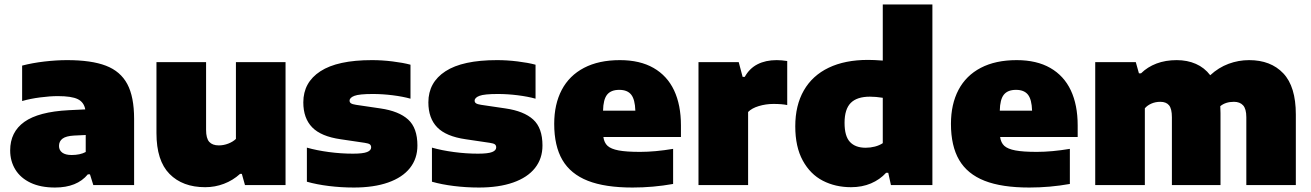

<svg xmlns="http://www.w3.org/2000/svg" viewBox="-20 -828 5867 859"><path d="M580 -296V0H397.5L382.5 -48H373Q324.5 11 226 11Q162 11 117 -10.2Q72 -31.5 48.8 -69.2Q25.5 -107 25.5 -155Q25.5 -237.5 89 -282.8Q152.5 -328 287.5 -335L361.5 -338.5Q355.5 -371 327.8 -384.5Q300 -398 239 -398Q203.5 -398 159.5 -392.2Q115.5 -386.5 79 -376V-534.5Q125 -546.5 179 -552.8Q233 -559 280 -559Q389 -559 454 -534Q519 -509 549.5 -452Q580 -395 580 -296ZM363.5 -148V-224L311 -221.5Q275.5 -219.5 259.8 -207.8Q244 -196 244 -175Q244 -156 258.5 -145.2Q273 -134.5 300.5 -134.5Q338.5 -134.5 363.5 -148Z M680 -232.5V-550H902V-247Q902 -209 916.2 -193.2Q930.5 -177.5 959 -177.5Q980.5 -177.5 1001.2 -185.5Q1022 -193.5 1035.5 -206.5V-550H1257.5V0H1076L1062 -50H1054Q1022 -21 982 -5.8Q942 9.5 898 9.5Q797 9.5 738.5 -49.8Q680 -109 680 -232.5Z M1353 -15V-167.5Q1397 -155 1451.2 -147.8Q1505.5 -140.5 1559 -140.5Q1604 -140.5 1622.2 -147.8Q1640.5 -155 1640.5 -168.5Q1640.5 -177.5 1634.8 -182Q1629 -186.5 1612 -189L1504 -205Q1416.5 -217.5 1376.8 -258.2Q1337 -299 1337 -370Q1337 -459.5 1413.5 -509.2Q1490 -559 1644 -559Q1689.5 -559 1736.2 -553.2Q1783 -547.5 1816.5 -538.5V-386.5Q1782.5 -396 1736.8 -401.8Q1691 -407.5 1648 -407.5Q1587 -407.5 1565.5 -399.2Q1544 -391 1544 -377.5Q1544 -370 1550.2 -365.8Q1556.5 -361.5 1573 -359L1681.5 -343Q1764.5 -331 1806 -293.2Q1847.5 -255.5 1847.5 -177Q1847.5 -118.5 1814 -76.2Q1780.5 -34 1716.5 -11.5Q1652.5 11 1563 11Q1506 11 1451.5 4.2Q1397 -2.5 1353 -15Z M1912.5 -15V-167.5Q1956.5 -155 2010.8 -147.8Q2065 -140.5 2118.5 -140.5Q2163.5 -140.5 2181.8 -147.8Q2200 -155 2200 -168.5Q2200 -177.5 2194.2 -182Q2188.5 -186.5 2171.5 -189L2063.5 -205Q1976 -217.5 1936.2 -258.2Q1896.5 -299 1896.5 -370Q1896.5 -459.5 1973 -509.2Q2049.5 -559 2203.5 -559Q2249 -559 2295.8 -553.2Q2342.5 -547.5 2376 -538.5V-386.5Q2342 -396 2296.2 -401.8Q2250.5 -407.5 2207.5 -407.5Q2146.5 -407.5 2125 -399.2Q2103.5 -391 2103.5 -377.5Q2103.5 -370 2109.8 -365.8Q2116 -361.5 2132.5 -359L2241 -343Q2324 -331 2365.5 -293.2Q2407 -255.5 2407 -177Q2407 -118.5 2373.5 -76.2Q2340 -34 2276 -11.5Q2212 11 2122.5 11Q2065.5 11 2011 4.2Q1956.5 -2.5 1912.5 -15Z M3026.5 -215H2679.5Q2683 -189.5 2698.2 -175.5Q2713.5 -161.5 2747.8 -155Q2782 -148.5 2844 -148.5Q2910.5 -148.5 2991.5 -162V-5Q2902 11 2810 11Q2687 11 2610 -19.2Q2533 -49.5 2496.2 -112.2Q2459.5 -175 2459.5 -274Q2459.5 -361.5 2493.2 -425.8Q2527 -490 2593 -524.5Q2659 -559 2753.5 -559Q2843 -559 2904 -524Q2965 -489 2995.8 -423.8Q3026.5 -358.5 3026.5 -267ZM2678 -333H2822.5Q2821 -383 2804 -404.5Q2787 -426 2750.5 -426Q2713.5 -426 2696.2 -404.5Q2679 -383 2678 -333Z M3105 -550H3285L3302.5 -484H3312Q3333 -522 3369.2 -540.5Q3405.5 -559 3454.5 -559Q3477 -559 3502 -555V-358Q3478.5 -363 3440.5 -363Q3406.5 -363 3375 -353.5Q3343.5 -344 3327 -327V0H3105Z M3538 -263Q3538 -356.5 3576.2 -423.2Q3614.5 -490 3687.5 -525Q3760.5 -560 3863.5 -560Q3890.5 -560 3929.5 -557V-808H4151.5V0H3966L3954 -55H3944.5Q3916.5 -24.5 3876.8 -7.5Q3837 9.5 3787.5 9.5Q3717.5 9.5 3661.2 -19.5Q3605 -48.5 3571.5 -109.8Q3538 -171 3538 -263ZM3929.5 -187.5V-390.5Q3898.5 -395.5 3872 -395.5Q3814 -395.5 3786.2 -367.5Q3758.5 -339.5 3758.5 -278.5Q3758.5 -218.5 3782.8 -192.8Q3807 -167 3853 -167Q3874 -167 3894.2 -172.2Q3914.5 -177.5 3929.5 -187.5Z M4801.5 -215H4454.5Q4458 -189.5 4473.2 -175.5Q4488.5 -161.5 4522.8 -155Q4557 -148.5 4619 -148.5Q4685.5 -148.5 4766.5 -162V-5Q4677 11 4585 11Q4462 11 4385 -19.2Q4308 -49.5 4271.2 -112.2Q4234.5 -175 4234.5 -274Q4234.5 -361.5 4268.2 -425.8Q4302 -490 4368 -524.5Q4434 -559 4528.5 -559Q4618 -559 4679 -524Q4740 -489 4770.8 -423.8Q4801.5 -358.5 4801.5 -267ZM4453 -333H4597.5Q4596 -383 4579 -404.5Q4562 -426 4525.5 -426Q4488.5 -426 4471.2 -404.5Q4454 -383 4453 -333Z M5777.5 -316V0H5556V-303.5Q5556 -341 5541.5 -356.8Q5527 -372.5 5500.5 -372.5Q5463 -372.5 5439.5 -353Q5440.5 -333 5440.5 -321.5V0H5223V-303.5Q5223 -341.5 5210.2 -357Q5197.5 -372.5 5171 -372.5Q5149.5 -372.5 5131.2 -364.5Q5113 -356.5 5102 -343.5V0H4880V-550H5061.5L5075.5 -500H5085Q5114 -528.5 5154.2 -543.8Q5194.5 -559 5244.5 -559Q5292 -559 5330.2 -542.2Q5368.5 -525.5 5394.5 -491.5Q5432 -526 5476.5 -542.5Q5521 -559 5568.5 -559Q5665.5 -559 5721.5 -499.8Q5777.5 -440.5 5777.5 -316Z"/></svg>

Font: Encode Sans Semi Expanded Black
Style: Regular
Weight: 900
Width: 6
Designer: Multiple Designers
Foundry: Impallari Type
Version: Version 2.000